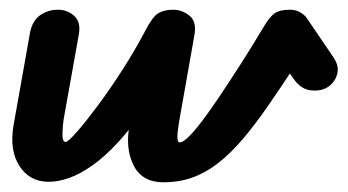

<svg xmlns="http://www.w3.org/2000/svg" viewBox="-20 -370 715 395"><path d="M316 5Q272 5 254.5 -30.5Q237 -66 247 -115L277 -264L336 -350Q354 -350 369.5 -338Q385 -326 380 -298L348 -117Q345 -99 345 -88Q345 -77 350 -77Q356 -77 367.5 -88Q379 -99 395 -120Q411 -141 430.5 -170Q450 -199 473.5 -235.5Q497 -272 522 -314Q535 -336 545.5 -343Q556 -350 577 -350Q588 -350 597 -345Q606 -340 611 -333L591 -241Q559 -192 532 -153Q505 -114 480 -84.5Q455 -55 429.5 -35Q404 -15 376.5 -5Q349 5 316 5ZM80 4Q41 4 20 -28.5Q-1 -61 8 -113L42 -304Q47 -328 63 -339Q79 -350 99 -350Q119 -350 133 -337Q147 -324 142 -298L111 -125Q109 -113 108.5 -95.5Q108 -78 115 -78Q120 -78 138 -98.5Q156 -119 181 -152.5Q206 -186 232 -226.5Q258 -267 279 -307Q294 -336 306 -343Q318 -350 336 -350L348 -267Q315 -203 284 -156.5Q253 -110 224.5 -79Q196 -48 170.5 -30Q145 -12 122.5 -4Q100 4 80 4ZM656 -192Q642 -182 620.5 -184Q599 -186 584 -208L535 -277L611 -333L664 -255Q678 -236 674 -219Q670 -202 656 -192Z"/></svg>

Font: Edu QLD Beginners
Style: Regular
Weight: 400
Designer: Tina and Corey Anderson
Foundry: Google for Education
Version: Version 1.001